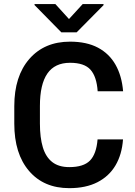

<svg xmlns="http://www.w3.org/2000/svg" viewBox="-20 -929 674 958"><path d="M324.2 -834 392.6 -908.7H496.6V-903.3L362.3 -767.6H286.1L152.3 -903.8V-908.7H256.3ZM593.8 -233.4Q588.4 -158.2 556.4 -104Q524.4 -49.8 466.6 -20Q408.7 9.8 325.7 9.8Q198.2 9.8 124.8 -76.2Q51.3 -162.1 51.3 -312V-399.4Q51.3 -548.8 126.5 -635Q201.7 -721.2 329.6 -721.2Q412.1 -721.2 468.8 -691.2Q525.4 -661.1 556.6 -605.7Q587.9 -550.3 594.2 -473.6H467.3Q462.4 -546.4 431.6 -581.1Q400.9 -615.7 329.6 -615.7Q253.4 -615.7 216.3 -562Q179.2 -508.3 179.2 -400.4V-312Q179.2 -242.2 193.8 -193.8Q208.5 -145.5 240.7 -120.4Q272.9 -95.2 325.7 -95.2Q397 -95.2 429 -127.9Q460.9 -160.6 466.8 -233.4Z"/></svg>

Font: Robert Sans
Style: Bold
Weight: 700
Designer: Christian Robertson (extended by Adam Twardoch)
Foundry: Google
Version: Version 12.135;April 2, 2019;FontCreator 11.5.0.2425 64-bit;